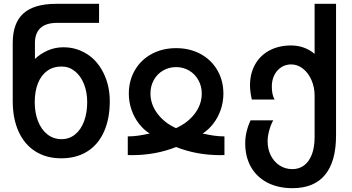

<svg xmlns="http://www.w3.org/2000/svg" viewBox="-20 -810 1840 1003"><path d="M46.5 -282V-586Q46.5 -689.5 102.2 -739.8Q158 -790 273 -790H497.5V-690.5H278Q220.5 -690.5 191.5 -663.8Q162.5 -637 162.5 -585.5V-502Q190.5 -529 228.8 -546Q267 -563 311 -563Q345 -563 374.8 -554.5Q404.5 -546 434 -528Q489.5 -493 521.5 -427Q553.5 -361 553.5 -282Q553.5 -189.5 523.2 -122Q493 -54.5 436 -18.8Q379 17 300 17Q222 17 164.8 -19.2Q107.5 -55.5 77 -123Q46.5 -190.5 46.5 -282ZM435.5 -276.5Q435.5 -329 418.5 -371.5Q401.5 -414 371 -438.2Q340.5 -462.5 302 -462.5Q258 -462.5 226.5 -439.8Q195 -417 178.2 -375Q161.5 -333 161.5 -276.5Q161.5 -220 179 -176Q196.5 -132 228.2 -107.5Q260 -83 302 -83Q341.5 -83 372 -107.5Q402.5 -132 419 -176Q435.5 -220 435.5 -276.5Z M762 -112.5Q730.5 -132 705.8 -164Q681 -196 667 -236.5Q653 -277 653 -320.5Q653 -389 684.5 -443.2Q716 -497.5 772.2 -528Q828.5 -558.5 900 -558.5Q971.5 -558.5 1027.8 -528Q1084 -497.5 1115.5 -443.2Q1147 -389 1147 -320.5Q1147 -277 1133 -236.5Q1119 -196 1094.2 -164Q1069.5 -132 1038.5 -112.5Q1070 -105.5 1096.8 -101.5Q1123.5 -97.5 1152.5 -97.5V0L1132 0.5Q1007 0.5 900 -42Q793 0.5 668 0.5L647.5 0V-97.5Q676 -97.5 703 -101.5Q730 -105.5 762 -112.5ZM899.5 -140.5Q962 -169 998 -217Q1034 -265 1034 -321.5Q1034 -360 1016.2 -391.8Q998.5 -423.5 967.8 -441.5Q937 -459.5 900 -459.5Q862.5 -459.5 831.8 -441.5Q801 -423.5 783.5 -392Q766 -360.5 766 -321.5Q766 -265.5 802.2 -216.8Q838.5 -168 899.5 -140.5Z M1261 -61.5Q1261 -121.5 1289 -181.5H1407.5Q1394.5 -159 1386.2 -128Q1378 -97 1378 -72.5Q1378 -31.5 1394.5 1.8Q1411 35 1440.5 54.2Q1470 73.5 1507.5 73.5Q1543.5 73.5 1569.8 53Q1596 32.5 1609.8 -5Q1623.5 -42.5 1623.5 -93.5V-311Q1623.5 -354 1607.2 -391.5Q1591 -429 1562.8 -451.2Q1534.5 -473.5 1501 -473.5Q1471.5 -473.5 1448.5 -458.2Q1425.5 -443 1412.8 -417Q1400 -391 1400 -359Q1400 -336 1403.5 -319.5Q1407 -303 1414.5 -290H1295.5Q1286 -331.5 1286 -364Q1286 -425.5 1312.5 -473Q1339 -520.5 1387.8 -546.5Q1436.5 -572.5 1500.5 -572.5Q1536 -572.5 1567.2 -561.2Q1598.5 -550 1623.5 -528.5V-790H1735.5V-102.5Q1735.5 33.5 1678.2 103.2Q1621 173 1507.5 173Q1433 173 1377.2 144.2Q1321.5 115.5 1291.2 62.5Q1261 9.5 1261 -61.5Z"/></svg>

Font: JuliaMono SemiBold
Style: Regular
Weight: 600
Monospace: yes
Designer: cormullion
Foundry: corm
Version: Version 0.055; ttfautohint (v1.8.4)